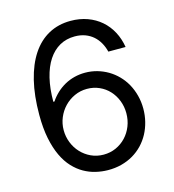

<svg xmlns="http://www.w3.org/2000/svg" viewBox="-111 -830 845 932"><g transform="rotate(-15 312.0 -363.5)"><path d="M316.8 9.9Q286.9 9.6 256.6 2.5Q226.2 -4.6 198.2 -20.4Q170.1 -36.2 145.6 -62.3Q121.1 -88.4 103 -126.6Q84.9 -164.8 74.4 -216.4Q63.9 -268.1 63.9 -335.2Q63.9 -431.8 82.2 -506.6Q100.5 -581.3 134.6 -632.6Q168.7 -683.9 217.7 -710.6Q266.7 -737.2 328.1 -737.2Q373.9 -737.2 412.5 -723.2Q451 -709.2 480.3 -683.8Q509.6 -658.4 528.4 -623Q547.2 -587.7 554 -545.5H467.3Q461.3 -570 449.6 -590.7Q437.9 -611.5 420.5 -626.8Q403.1 -642 380 -650.6Q356.9 -659.1 328.1 -659.1Q285.9 -659.1 252.3 -640.3Q218.8 -621.4 195.1 -585.6Q171.5 -549.7 158.9 -497.7Q146.3 -445.7 146.3 -379.3H152Q166.9 -401.6 186.3 -419.6Q205.6 -437.5 228.3 -450.1Q251.1 -462.7 277 -469.3Q302.9 -475.9 331 -475.9Q362.2 -475.9 391.2 -467.7Q420.1 -459.5 445.7 -444.4Q471.2 -429.3 492.2 -407.8Q513.1 -386.4 528.1 -359.6Q543 -332.7 551.3 -301.1Q559.7 -269.5 559.7 -234.4Q559.7 -200.6 551.8 -169.2Q544 -137.8 529.3 -110.4Q514.6 -83.1 493.3 -60.7Q471.9 -38.4 445 -22.5Q418 -6.7 385.7 1.8Q353.3 10.3 316.8 9.9ZM316.8 -68.2Q350.1 -68.2 378.9 -81.1Q407.7 -94.1 429 -116.7Q450.3 -139.2 462.4 -169.6Q474.4 -199.9 474.4 -234.4Q474.4 -268.1 462.7 -297.9Q451 -327.8 430.4 -350Q409.8 -372.2 381.4 -384.9Q353 -397.7 319.6 -397.7Q285.9 -397.7 256.6 -384.2Q227.3 -370.7 205.6 -348Q183.9 -325.3 171.5 -295.5Q159.1 -265.6 159.1 -233Q159.1 -200.3 170.8 -170.5Q182.5 -140.6 203.7 -117.9Q224.8 -95.2 253.7 -81.7Q282.7 -68.2 316.8 -68.2Z"/></g></svg>

Font: Fast_Sans
Style: Regular
Weight: 400
Designer: Rasmus Andersson
Foundry: rsms
Version: Version 3.018;git-588b23468